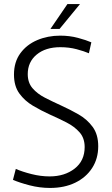

<svg xmlns="http://www.w3.org/2000/svg" viewBox="-20 -916 552 948"><path d="M227 12Q176 12 126 -1Q76 -14 44 -28L58 -82Q90 -68 135.5 -56.5Q181 -45 225 -45Q299 -45 348.5 -83.5Q398 -122 398 -190Q398 -234 373 -262.5Q348 -291 309 -311Q270 -331 227 -350Q183 -370 142.5 -394Q102 -418 75.5 -454.5Q49 -491 49 -548Q49 -610 80.5 -653Q112 -696 164 -718Q216 -740 277 -740Q324 -740 365 -729Q406 -718 431 -707L419 -653Q396 -663 358.5 -673Q321 -683 278 -683Q205 -683 161 -646.5Q117 -610 117 -550Q117 -508 140.5 -480.5Q164 -453 202 -433.5Q240 -414 282 -395Q326 -375 368 -351Q410 -327 437.5 -289.5Q465 -252 465 -194Q465 -133 435 -86.5Q405 -40 351.5 -14Q298 12 227 12ZM229 -773 313 -896H375L274 -773Z"/></svg>

Font: Murecho Light
Style: Regular
Weight: 300
Designer: Neil Summerour
Foundry: Positype
Version: Version 1.010; ttfautohint (v1.8.3)